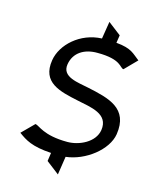

<svg xmlns="http://www.w3.org/2000/svg" viewBox="-117 -753 733 931"><g transform="rotate(15 249.5 -287.5)"><path d="M95 -426C76 -309 171 -289 265 -269C335 -254 426 -245 413 -160C403 -97 328 -62 268 -62C147 -62 116 -104 97 -106L37 -46C74 -19 108 4 206 10L200 52L265 102L279 10C377 -1 477 -79 490 -160C511 -295 407 -319 299 -342C245 -354 161 -359 172 -426C182 -487 233 -518 299 -517C420 -517 421 -474 440 -473L499 -533C465 -558 453 -581 374 -588L380 -627L315 -677L301 -590C193 -586 108 -507 95 -426Z"/></g></svg>

Font: Charger Pro
Style: Obl
Weight: 400
Designer: Jasper
Foundry: Cannot Into Space Fonts
Version: Version 1.09